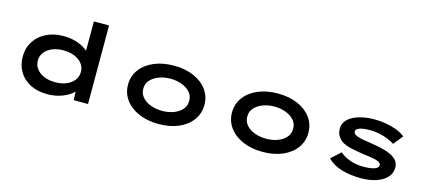

<svg xmlns="http://www.w3.org/2000/svg" viewBox="-57 -1239 3881 1748"><g transform="rotate(15 1883.0 -365.0)"><path d="M419 10Q326 10 258 -25Q190 -60 153 -122Q116 -184 116 -265Q116 -345 155.5 -407Q195 -469 265.5 -504.5Q336 -540 428 -540Q484 -540 532 -527.5Q580 -515 615.5 -494.5Q651 -474 672 -450Q693 -426 695 -402L659 -395V-740H802V0H667L661 -142L689 -131Q687 -107 665 -82Q643 -57 605.5 -36Q568 -15 520.5 -2.5Q473 10 419 10ZM460 -114Q522 -114 567.5 -133.5Q613 -153 638.5 -187Q664 -221 664 -265Q664 -308 638.5 -341.5Q613 -375 567.5 -394.5Q522 -414 460 -414Q400 -414 354.5 -394.5Q309 -375 283.5 -341.5Q258 -308 258 -265Q258 -221 283.5 -187Q309 -153 354.5 -133.5Q400 -114 460 -114Z M1469 10Q1363 10 1281.5 -25Q1200 -60 1154 -122.5Q1108 -185 1108 -265Q1108 -346 1154 -408Q1200 -470 1281.5 -505Q1363 -540 1469 -540Q1575 -540 1656 -505Q1737 -470 1782.5 -408Q1828 -346 1828 -265Q1828 -185 1782.5 -122.5Q1737 -60 1656 -25Q1575 10 1469 10ZM1469 -114Q1529 -114 1578.5 -133Q1628 -152 1657 -186.5Q1686 -221 1684 -265Q1686 -310 1657 -344Q1628 -378 1578.5 -397.5Q1529 -417 1469 -417Q1409 -417 1359 -397.5Q1309 -378 1280 -344.5Q1251 -311 1252 -265Q1251 -221 1280 -186.5Q1309 -152 1359 -133Q1409 -114 1469 -114Z M2449 10Q2343 10 2261.5 -25Q2180 -60 2134 -122.5Q2088 -185 2088 -265Q2088 -346 2134 -408Q2180 -470 2261.5 -505Q2343 -540 2449 -540Q2555 -540 2636 -505Q2717 -470 2762.5 -408Q2808 -346 2808 -265Q2808 -185 2762.5 -122.5Q2717 -60 2636 -25Q2555 10 2449 10ZM2449 -114Q2509 -114 2558.5 -133Q2608 -152 2637 -186.5Q2666 -221 2664 -265Q2666 -310 2637 -344Q2608 -378 2558.5 -397.5Q2509 -417 2449 -417Q2389 -417 2339 -397.5Q2289 -378 2260 -344.5Q2231 -311 2232 -265Q2231 -221 2260 -186.5Q2289 -152 2339 -133Q2389 -114 2449 -114Z M3374 10Q3274 10 3192 -14.5Q3110 -39 3058 -92L3147 -173Q3185 -139 3243 -118Q3301 -97 3374 -97Q3397 -97 3421 -99.5Q3445 -102 3465.5 -107.5Q3486 -113 3498.5 -123.5Q3511 -134 3511 -150Q3511 -174 3469 -186Q3443 -194 3408.5 -199Q3374 -204 3340 -208Q3275 -218 3223.5 -229.5Q3172 -241 3135 -263Q3107 -283 3090.5 -310.5Q3074 -338 3074 -379Q3074 -417 3096 -447Q3118 -477 3157 -497.5Q3196 -518 3247 -529Q3298 -540 3357 -540Q3408 -540 3462 -531.5Q3516 -523 3565 -505Q3614 -487 3650 -458L3579 -368Q3552 -386 3513.5 -401.5Q3475 -417 3431.5 -426Q3388 -435 3344 -435Q3322 -435 3299 -433Q3276 -431 3256.5 -425.5Q3237 -420 3224.5 -410.5Q3212 -401 3212 -387Q3212 -378 3217.5 -370.5Q3223 -363 3233 -357Q3255 -344 3293.5 -336.5Q3332 -329 3378 -323Q3451 -312 3507 -297Q3563 -282 3599 -259Q3626 -241 3640 -218Q3654 -195 3654 -164Q3654 -110 3618 -71Q3582 -32 3519 -11Q3456 10 3374 10Z"/></g></svg>

Font: Lexend Zetta SemiBold
Style: Regular
Weight: 600
Designer: Bonnie Shaver-Troup, Thomas Jockin
Foundry: Lexend
Version: Version 1.007